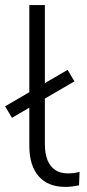

<svg xmlns="http://www.w3.org/2000/svg" viewBox="-35 -725 340 753"><path d="M221 8Q153 8 116.5 -34Q80 -76 80 -153V-705H141V-160Q141 -122 151.5 -96.5Q162 -71 182 -58Q202 -45 231 -45Q244 -45 255.5 -46.5Q267 -48 277 -51L275 2Q260 5 247 6.5Q234 8 221 8ZM12 -263 -15 -308 230 -451 257 -406Z"/></svg>

Font: Nunito Sans 12pt ExtraLight Light
Style: Regular
Weight: 300
Version: Version 3.101;gftools[0.9.27]